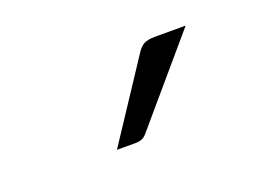

<svg xmlns="http://www.w3.org/2000/svg" viewBox="-40 -787 372 278"><g transform="rotate(-20 146.0 -648.5)"><path d="M258.5 -715.5 150.5 -589Q146.5 -584 142.2 -582.2Q138 -580.5 132 -580.5H103.5L182 -699.5Q187.5 -708.5 193.5 -712Q199.5 -715.5 211.5 -715.5Z"/></g></svg>

Font: Lato Light
Style: Regular
Weight: 300
Designer: Lukasz Dziedzic
Foundry: Lukasz Dziedzic
Version: Version 1.104; Western+Polish opensource